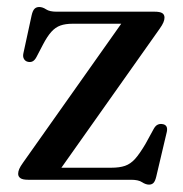

<svg xmlns="http://www.w3.org/2000/svg" viewBox="-20 -500 510 534"><path d="M424 -420 138 -15.5 119.5 -33.5H289Q312.5 -33.5 327.8 -38.8Q343 -44 355.8 -58.2Q368.5 -72.5 384.5 -99.5L407.5 -141.5Q412.5 -150.5 418.5 -153.2Q424.5 -156 431 -155Q439.5 -154 442.8 -148.5Q446 -143 444 -133.5L414.5 -8.5Q411.5 4 406.8 8.8Q402 13.5 394.5 13.5Q385.5 13.5 375.2 6.8Q365 0 345 0H58.5Q43 0 36.8 -4.5Q30.5 -9 30.5 -16.5Q30.5 -23 33.5 -30Q36.5 -37 44 -47.5L328.5 -450L345 -434H182.5Q162 -434 148 -429Q134 -424 122.8 -411.5Q111.5 -399 99.5 -376L81.5 -341.5Q77 -333 71.5 -329.8Q66 -326.5 58 -328Q50.5 -329.5 46.8 -335.8Q43 -342 45 -351.5L68 -457.5Q71 -470.5 76 -475.5Q81 -480.5 89 -480.5Q98.5 -480.5 108.2 -474Q118 -467.5 137 -467.5H409.5Q425 -467.5 431.2 -463.5Q437.5 -459.5 437.5 -451Q437.5 -445 434.5 -437.8Q431.5 -430.5 424 -420Z"/></svg>

Font: Fraunces 24pt
Style: Regular
Weight: 400
Version: Version 1.000;[b76b70a41]